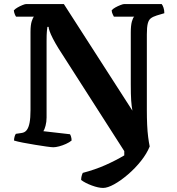

<svg xmlns="http://www.w3.org/2000/svg" viewBox="-20 -724 869 944"><path d="M487 200Q464 200 431.5 188Q399 176 379 161Q379 150 381.5 141Q384 132 387 126Q448 110 498.5 87.5Q549 65 591 40V19L267 -487Q251 -513 240 -534.5Q229 -556 224 -570.5Q219 -585 219 -592H213Q212 -586 210.5 -570.5Q209 -555 209 -523V-146Q209 -125 204 -106Q199 -87 193 -79L324 -64Q326 -62 329 -53Q332 -44 332 -33Q321 -24 304.5 -16.5Q288 -9 271 -4.5Q254 0 242 0Q233 0 208.5 -3.5Q184 -7 153 -12Q122 -17 93.5 -22.5Q65 -28 49 -33Q49 -42 51.5 -51.5Q54 -61 58 -66L85 -70Q102 -72 111.5 -84.5Q121 -97 125.5 -121Q130 -145 130 -182V-567Q130 -601 136 -619.5Q142 -638 147 -642H59Q56 -646 52.5 -654.5Q49 -663 48 -673Q54 -680 66 -687Q78 -694 90.5 -699Q103 -704 108 -704H294L631 -180Q627 -201 625 -229.5Q623 -258 623 -311V-564Q623 -599 628.5 -618.5Q634 -638 640 -642H540Q538 -646 534 -654Q530 -662 529 -673Q534 -680 546.5 -687Q559 -694 572 -699Q585 -704 590 -704H775Q780 -698 784 -686Q788 -674 788 -659L751 -648Q732 -642 721.5 -634Q711 -626 706.5 -608Q702 -590 702 -555V-181Q702 -144 703.5 -110.5Q705 -77 708.5 -50Q712 -23 716 -4Q702 31 673.5 67Q645 103 609.5 133.5Q574 164 541.5 182Q509 200 487 200Z"/></svg>

Font: Texturina 12pt
Style: Bold
Weight: 700
Designer: Guillermo Torres Carreño
Foundry: Omnibus-Type
Version: Version 1.002